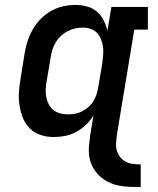

<svg xmlns="http://www.w3.org/2000/svg" viewBox="-20 -548 640 779"><path d="M551 211Q528 211 505 210Q482 209 460 204.5Q438 200 418.5 190Q399 180 383.5 165.5Q368 151 357.5 132Q347 113 343 91Q339 69 341 46Q343 23 346 0L359 -79Q346 -58 328 -41Q310 -24 288.5 -12.5Q267 -1 244 3.5Q221 8 198 8Q170 8 144.5 -0.5Q119 -9 100.5 -27.5Q82 -46 72.5 -70.5Q63 -95 59 -121.5Q55 -148 57 -176Q59 -204 64 -232L80 -332Q84 -357 92 -381.5Q100 -406 113 -429Q126 -452 145.5 -471.5Q165 -491 188 -504Q211 -517 236.5 -522.5Q262 -528 287 -528Q311 -528 334 -521.5Q357 -515 373.5 -500.5Q390 -486 400.5 -465.5Q411 -445 416 -423L432 -520H580V-428H525L454 0Q452 16 451 32Q450 48 454 62.5Q458 77 467.5 89Q477 101 490 108Q503 115 519 117Q535 119 551 119ZM256 -84Q271 -84 285 -86.5Q299 -89 312.5 -96Q326 -103 338 -113Q350 -123 358 -136Q366 -149 371 -163Q376 -177 378 -191L395 -291Q397 -308 398.5 -324.5Q400 -341 398 -357Q396 -373 390 -388Q384 -403 373.5 -414.5Q363 -426 347.5 -431Q332 -436 316 -436Q300 -436 284.5 -432.5Q269 -429 254.5 -421.5Q240 -414 227.5 -402.5Q215 -391 206.5 -377Q198 -363 193 -347.5Q188 -332 186 -317L169 -217Q166 -201 165.5 -184.5Q165 -168 168 -153Q171 -138 178 -124.5Q185 -111 197 -101.5Q209 -92 224.5 -88Q240 -84 256 -84Q256 -84 256 -84Q256 -84 256 -84Z"/></svg>

Font: Iosevka Etoile SmBdObl
Style: Regular
Weight: 600
Italic angle: -9°
Designer: Belleve Invis
Foundry: Belleve Invis
Version: Version 15.5.2; ttfautohint (v1.8.4)